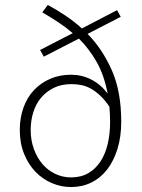

<svg xmlns="http://www.w3.org/2000/svg" viewBox="-20 -744 575 776"><path d="M267 12Q227 12 189.5 -4Q152 -20 123.5 -49.5Q95 -79 77.5 -122Q60 -165 60 -219Q60 -268 75 -309.5Q90 -351 117.5 -380Q145 -409 183 -425.5Q221 -442 267 -442Q310 -442 348 -423Q386 -404 415 -366Q401 -440 371 -493Q341 -546 299 -588L157 -515L142 -542L274 -610Q246 -634 215 -654.5Q184 -675 151 -694L173 -724Q210 -704 244.5 -681Q279 -658 311 -629L453 -703L468 -676L334 -607Q394 -546 432 -460Q470 -374 470 -252Q470 -192 455 -143Q440 -94 413.5 -59.5Q387 -25 349.5 -6.5Q312 12 267 12ZM267 -27Q308 -27 337.5 -44.5Q367 -62 386.5 -92Q406 -122 415.5 -163Q425 -204 425 -251Q425 -283 422 -313Q403 -341 383.5 -359Q364 -377 345 -387Q326 -397 307 -400.5Q288 -404 269 -404Q228 -404 197.5 -389Q167 -374 146 -349Q125 -324 114.5 -290Q104 -256 104 -219Q104 -177 117 -141.5Q130 -106 152 -80.5Q174 -55 204 -41Q234 -27 267 -27Z"/></svg>

Font: Giro Light
Style: Regular
Weight: 300
Designer: Paul D. Hunt
Foundry: Adobe Systems Incorporated
Version: Version 1.000;PS 1.0;hotconv 1.0.88;makeotf.lib2.5.647800